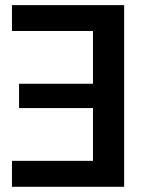

<svg xmlns="http://www.w3.org/2000/svg" viewBox="-20 -717 577 737"><path d="M336.9 -598.1V-395.5H53.2V-302.2H336.9V-99.6H25.9V0H456.5V-697.3H25.9V-598.1Z"/></svg>

Font: Estedad SemiBold
Style: Regular
Weight: 600
Designer: Amin Abedi
Version: Version 7.3